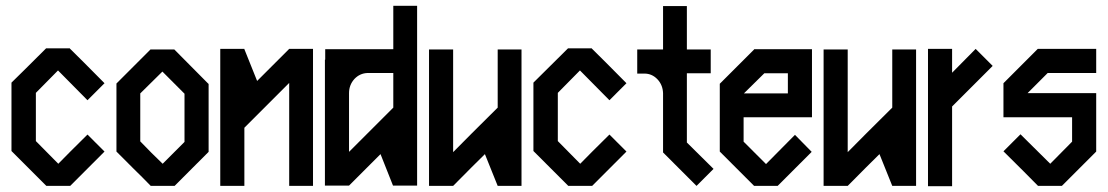

<svg xmlns="http://www.w3.org/2000/svg" viewBox="-20 -640 3814 661"><path d="M339.8 -118.2 221.7 0H139.6L19.5 -120.1V-355.5Q59.6 -394.5 138.7 -473.6H220.7V-472.7Q260.7 -433.6 339.8 -353.5L281.2 -294.9Q247.1 -329.1 179.7 -397.5Q154.3 -371.1 103.5 -320.3V-154.3Q128.9 -127.9 180.7 -76.2Q213.9 -110.4 281.2 -176.8Z M698.2 -117.2 639.6 -58.6 581.1 0H499Q469.7 -30.3 439.5 -59.6L380.9 -118.2V-352.5L439.5 -411.1L498 -469.7H580.1Q619.1 -429.7 697.3 -351.6H698.2ZM615.2 -151.4V-317.4L539.1 -393.6Q513.7 -368.2 462.9 -318.4V-153.3L501 -114.3L540 -76.2Z M1057.6 0H975.6V-354.5L821.3 -200.2V0H738.3V-471.7H821.3V-470.7Q835.9 -434.6 865.2 -361.3L975.6 -471.7H1057.6Z M1416 -1H1333Q1318.4 -37.1 1290 -109.4L1181.6 -1H1098.6V-434.6H1099.6V-470.7H1334V-620.1H1416ZM1334 -269.5V-388.7H1245.1Q1218.8 -387.7 1200.2 -368.2Q1181.6 -347.7 1181.6 -319.3V-117.2Z M1775.4 0H1693.4Q1678.7 -37.1 1649.4 -109.4Q1612.3 -73.2 1540 0H1457V-469.7H1540V-116.2Q1590.8 -168 1693.4 -269.5V-469.7H1775.4Z M2136.7 -118.2 2018.6 0H1936.5L1816.4 -120.1V-355.5Q1856.4 -394.5 1935.5 -473.6H2017.6V-472.7Q2057.6 -433.6 2136.7 -353.5L2078.1 -294.9Q2043.9 -329.1 1976.6 -397.5Q1951.2 -371.1 1900.4 -320.3V-154.3Q1925.8 -127.9 1977.5 -76.2Q2010.7 -110.4 2078.1 -176.8Z M2344.7 -149.4Q2375 -119.1 2436.5 -58.6L2377.9 0L2320.3 -57.6L2262.7 -115.2V-319.3Q2261.7 -347.7 2243.2 -367.2Q2224.6 -386.7 2198.2 -386.7H2173.8V-469.7H2262.7V-619.1H2344.7V-469.7H2426.8V-387.7H2344.7Z M2775.4 -236.3H2540V-152.3L2617.2 -75.2Q2650.4 -108.4 2716.8 -175.8Q2735.4 -156.2 2774.4 -117.2L2715.8 -58.6L2657.2 0H2576.2L2516.6 -59.6L2458 -118.2V-351.6L2576.2 -469.7V-470.7H2775.4ZM2692.4 -387.7H2611.3Q2587.9 -365.2 2541 -318.4H2692.4Z M3133.8 0H3051.8Q3037.1 -37.1 3007.8 -109.4Q2970.7 -73.2 2898.4 0H2815.4V-469.7H2898.4V-116.2Q2949.2 -168 3051.8 -269.5V-469.7H3133.8Z M3257.8 1H3174.8V-471.7H3257.8V-389.6Q3285.2 -417 3338.9 -471.7L3397.5 -413.1L3257.8 -273.4Z M3577.1 -236.3H3434.6V-353.5L3552.7 -471.7H3753.9V-388.7H3586.9L3517.6 -319.3H3577.1ZM3577.1 -319.3H3753.9V-118.2L3635.7 0H3553.7Q3514.6 -40 3434.6 -119.1L3493.2 -177.7Q3527.3 -143.6 3595.7 -76.2Q3620.1 -101.6 3670.9 -152.3V-236.3H3577.1Z"/></svg>

Font: mr_KirucoupageG
Style: Regular
Weight: 400
Designer: Jan Henkel
Version: Version 1.00 May 25, 2020, initial release